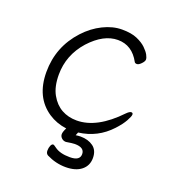

<svg xmlns="http://www.w3.org/2000/svg" viewBox="-123 -580 776 855"><g transform="rotate(20 265.0 -153.0)"><path d="M287 67Q276 67 246 72Q234 72 225.5 64Q217 56 217 45.5Q217 35 227 15Q180 9 142 -16Q58 -72 58 -191.5Q58 -311 139 -399Q176 -439 221.5 -461.5Q267 -484 311 -484Q355 -484 382.5 -472Q410 -460 426 -444.5Q442 -429 449 -416Q456 -403 456 -394.5Q456 -386 444.5 -374Q433 -362 424.5 -362Q416 -362 413 -367Q377 -434 309.5 -434Q242 -434 178 -364Q114 -292 114 -199Q114 -142 134.5 -105.5Q155 -69 186.5 -51.5Q218 -34 258 -34Q354 -34 454 -139Q467 -152 475 -152Q483 -152 483 -143.5Q483 -135 470.5 -112.5Q458 -90 433 -63Q372 3 283 14L277 29Q289 27 300 27Q336 27 360 44.5Q384 62 384 98.5Q384 135 357 156.5Q330 178 283 178Q236 178 192 156Q182 150 182 136.5Q182 123 186.5 112.5Q191 102 198 102Q201 102 213 111Q238 130 285.5 130Q333 130 333 98.5Q333 67 287 67Z"/></g></svg>

Font: ToneOZ-Pinyin-WenKai-Light
Style: Light
Weight: 300
Designer: Fontworks Inc.
Foundry: ToneOZ
Version: Version 0.240331